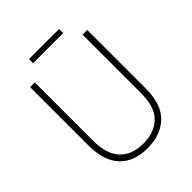

<svg xmlns="http://www.w3.org/2000/svg" viewBox="-233 -961 1100 1100"><g transform="rotate(-45 317.0 -411.0)"><path d="M549 -240Q549 -111 485 -50.5Q421 10 316 10Q205 10 145.5 -53.5Q86 -117 86 -241V-714H124V-243Q124 -132 174.5 -79Q225 -26 317 -26Q406 -26 458.5 -77Q511 -128 511 -237V-714H549ZM439 -832V-799H195V-832Z"/></g></svg>

Font: Noto Sans Gujarati SemiCondensed ExtraLight
Style: Regular
Weight: 200
Width: 4
Designer: Jelle Bosma - Monotype Design Team, Universal Thirst
Foundry: Monotype Imaging Inc.
Version: Version 2.106; ttfautohint (v1.8.4.7-5d5b)